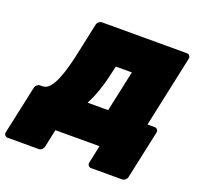

<svg xmlns="http://www.w3.org/2000/svg" viewBox="-191 -853 1179 1146"><g transform="rotate(20 398.0 -280.0)"><path d="M-27 140Q-38 140 -44.5 132.5Q-51 125 -49 113L17 -193Q19 -204 28.5 -212Q38 -220 49 -220H64Q89 -220 109 -244Q129 -268 144.5 -306.5Q160 -345 172.5 -391Q185 -437 194 -481L235 -673Q237 -684 246.5 -692Q256 -700 267 -700H805Q816 -700 822.5 -692Q829 -684 827 -673L730 -220H775Q786 -220 792.5 -212Q799 -204 797 -193L731 113Q729 124 719.5 132Q710 140 699 140H503Q492 140 485.5 132Q479 124 481 113L505 0H225L201 113Q199 124 189.5 132Q180 140 169 140ZM349 -220H480L536 -480H434L427 -449Q411 -375 391.5 -318Q372 -261 349 -220Z"/></g></svg>

Font: Rubik Light Black
Style: Italic
Weight: 900
Italic angle: -12°
Version: Version 2.104